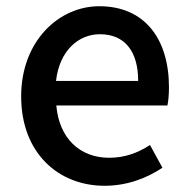

<svg xmlns="http://www.w3.org/2000/svg" viewBox="-20 -584 605 617"><path d="M316 13C388 13 451 -11 502 -45L462 -118C422 -92 380 -77 331 -77C236 -77 170 -140 161 -245H518C521 -258 523 -281 523 -303C523 -459 445 -564 299 -564C170 -564 48 -453 48 -274C48 -93 167 13 316 13ZM160 -324C171 -421 232 -474 301 -474C381 -474 424 -419 424 -324Z"/></svg>

Font: Source Han Sans KR Medium
Style: Regular
Weight: 500
Designer: Ryoko NISHIZUKA (kana & ideographs); Paul D. Hunt (Latin, Greek & Cyrillic); Wenlong ZHANG (bopomofo); Sandoll Communica
Foundry: Adobe Systems Incorporated
Version: Version 1.001;PS 1.001;hotconv 1.0.78;makeotf.lib2.5.61930